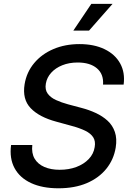

<svg xmlns="http://www.w3.org/2000/svg" viewBox="-20 -967 679 998"><path d="M283.7 11.7Q200.2 11.7 141.6 -15.4Q83 -42.5 55.7 -93Q28.3 -143.6 37.6 -213.4H147.9Q143.1 -170.9 159.9 -142.3Q176.8 -113.8 210.7 -99.1Q244.6 -84.5 290 -84.5Q337.9 -84.5 377 -99.1Q416 -113.8 441.4 -140.4Q466.8 -167 472.2 -202.6Q477.5 -232.9 464.6 -253.2Q451.7 -273.4 423.1 -287.4Q394.5 -301.3 353 -312.5L272.9 -334.5Q183.6 -358.4 139.4 -404.8Q95.2 -451.2 107.9 -529.3Q118.2 -591.8 157.5 -638.9Q196.8 -686 257.6 -711.9Q318.4 -737.8 393.1 -737.8Q468.8 -737.8 523.4 -711.4Q578.1 -685.1 604.5 -637.5Q630.9 -589.8 622.6 -527.3H515.6Q519.5 -581.5 483.9 -611.8Q448.2 -642.1 383.8 -642.1Q339.4 -642.1 304 -627.9Q268.6 -613.8 246.1 -588.9Q223.6 -564 218.3 -532.2Q212.9 -501 227.8 -480.5Q242.7 -460 271 -447Q299.3 -434.1 333.5 -424.8L403.3 -406.2Q442.9 -396 478 -379.6Q513.2 -363.3 539.3 -339.4Q565.4 -315.4 577.1 -281Q588.9 -246.6 581.5 -200.2Q571.3 -137.7 532.7 -89.8Q494.1 -42 431.2 -15.1Q368.2 11.7 283.7 11.7ZM361.3 -808.1 454.6 -946.8H564.9L442.9 -808.1Z"/></svg>

Font: Inter 20pt Medium
Style: Italic
Weight: 500
Italic angle: -9.3988°
Version: Version 4.001;git-66647c0bb